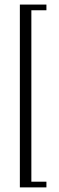

<svg xmlns="http://www.w3.org/2000/svg" viewBox="-20 -687 256 840"><path d="M183.1 -667V-642.1H117.2V107.9H183.1V132.8H66.9V-667Z"/></svg>

Font: Resagokr
Style: Light
Weight: 300
Designer: gluk
Foundry: gluk
Version: Version 0.95